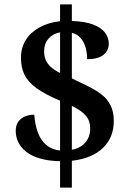

<svg xmlns="http://www.w3.org/2000/svg" viewBox="-20 -780 599 879"><path d="M255 -42Q202 -43 163 -54.5Q124 -66 99.5 -85.5Q75 -105 63.5 -129.5Q52 -154 52 -180Q52 -206 63.5 -222.5Q75 -239 94.5 -247Q114 -255 137 -255Q140 -209 153.5 -173Q167 -137 192 -116Q217 -95 255 -91V-319Q186 -348 147 -376.5Q108 -405 92 -438Q76 -471 76 -515Q76 -562 98.5 -597.5Q121 -633 161.5 -655Q202 -677 255 -683V-760H309V-684Q368 -682 405.5 -668Q443 -654 460.5 -631Q478 -608 478 -579Q478 -548 453 -528.5Q428 -509 379 -509Q379 -533 373 -558Q367 -583 351.5 -603Q336 -623 309 -630V-421Q344 -404 378.5 -387.5Q413 -371 441 -350.5Q469 -330 485 -300Q501 -270 501 -226Q501 -150 450.5 -102Q400 -54 309 -44V79H255ZM309 -94Q349 -102 371 -128Q393 -154 393 -192Q393 -227 373 -250.5Q353 -274 309 -295ZM255 -632Q222 -626 202 -603Q182 -580 182 -544Q182 -522 189.5 -505Q197 -488 212.5 -473.5Q228 -459 255 -446Z"/></svg>

Font: Noto Serif Gujarati SemiBold
Style: Regular
Weight: 600
Version: Version 2.102